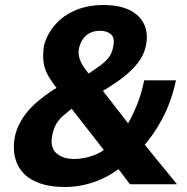

<svg xmlns="http://www.w3.org/2000/svg" viewBox="-20 -736 748 767"><path d="M239 11Q164 11 115 -14Q66 -39 47 -85.5Q28 -132 40 -193Q46 -219 58.5 -243Q71 -267 89 -289Q107 -311 132.5 -332.5Q158 -354 191 -376L231 -400L216 -372Q190 -404 174 -431Q158 -458 154 -487.5Q150 -517 156 -555Q168 -600 200 -637Q232 -674 281.5 -695Q331 -716 393 -716Q456 -716 497 -696Q538 -676 555.5 -639.5Q573 -603 563 -554Q555 -515 528.5 -482Q502 -449 462.5 -420Q423 -391 374 -363L378 -390L499 -234L482 -227Q503 -260 524 -309.5Q545 -359 556 -415H683Q665 -331 629 -263Q593 -195 546 -144L541 -179L687 0H499L443 -74L472 -75Q422 -33 362 -11Q302 11 239 11ZM277 -101Q313 -101 350.5 -114Q388 -127 415 -154L404 -125L248 -325L303 -328L275 -309Q256 -293 238.5 -279Q221 -265 208 -246Q195 -227 189 -197Q179 -148 204.5 -124.5Q230 -101 277 -101ZM380 -613Q346 -613 324.5 -594.5Q303 -576 296 -545Q291 -521 298.5 -500Q306 -479 321 -459Q336 -439 353 -418L313 -427Q348 -452 373 -469Q398 -486 413 -504.5Q428 -523 432 -549Q440 -583 424 -598Q408 -613 380 -613Z"/></svg>

Font: Nunito Sans 7pt SemiCondensed ExtraBold
Style: Italic
Weight: 800
Width: 4
Italic angle: -9°
Designer: Vernon Adams
Foundry: Vernon Adams
Version: Version 3.101;gftools[0.9.27]